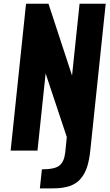

<svg xmlns="http://www.w3.org/2000/svg" viewBox="-20 -830 604 1058"><path d="M199.7 208 210.9 103Q212.4 103 214.4 103Q279.3 103 305.7 83.5Q333 63.5 339.4 11.7L348.1 -74.7L231.4 -425.3L186.5 0H38.6L123.5 -809.6H247.1L377 -413.6L418.5 -809.6H562.5L477.5 0Q471.7 54.2 459.7 90.6Q447.8 127 424.8 154.5Q401.9 182.1 364 195.1Q326.2 208 271 208Z"/></svg>

Font: Oswald
Style: Bold
Weight: 700
Designer: Vernon Adams
Foundry: Vernon Adams
Version: 3.0; ttfautohint (v0.94.23-7a4d-dirty) -l 8 -r 50 -G 200 -x 